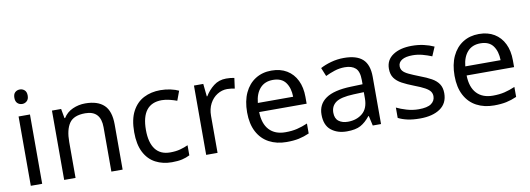

<svg xmlns="http://www.w3.org/2000/svg" viewBox="-58 -1095 4034 1462"><g transform="rotate(-10 1958.5 -363.5)"><path d="M130 -737Q150 -737 165.5 -723.5Q181 -710 181 -681Q181 -653 165.5 -639Q150 -625 130 -625Q108 -625 93 -639Q78 -653 78 -681Q78 -710 93 -723.5Q108 -737 130 -737ZM173 -536V0H85V-536Z M601 -546Q697 -546 746 -499.5Q795 -453 795 -349V0H708V-343Q708 -472 588 -472Q499 -472 465 -422Q431 -372 431 -278V0H343V-536H414L427 -463H432Q458 -505 504 -525.5Q550 -546 601 -546Z M1176 10Q1105 10 1049.5 -19Q994 -48 962.5 -109Q931 -170 931 -265Q931 -364 964 -426Q997 -488 1053.5 -517Q1110 -546 1182 -546Q1223 -546 1261 -537.5Q1299 -529 1323 -517L1296 -444Q1272 -453 1240 -461Q1208 -469 1180 -469Q1022 -469 1022 -266Q1022 -169 1060.5 -117.5Q1099 -66 1175 -66Q1219 -66 1252.5 -75Q1286 -84 1314 -97V-19Q1287 -5 1254.5 2.5Q1222 10 1176 10Z M1691 -546Q1706 -546 1723.5 -544.5Q1741 -543 1754 -540L1743 -459Q1730 -462 1714.5 -464Q1699 -466 1685 -466Q1644 -466 1608 -443.5Q1572 -421 1550.5 -380.5Q1529 -340 1529 -286V0H1441V-536H1513L1523 -438H1527Q1553 -482 1594 -514Q1635 -546 1691 -546Z M2041 -546Q2110 -546 2159.5 -516Q2209 -486 2235.5 -431.5Q2262 -377 2262 -304V-251H1895Q1897 -160 1941.5 -112.5Q1986 -65 2066 -65Q2117 -65 2156.5 -74.5Q2196 -84 2238 -102V-25Q2197 -7 2157 1.5Q2117 10 2062 10Q1986 10 1927.5 -21Q1869 -52 1836.5 -113.5Q1804 -175 1804 -264Q1804 -352 1833.5 -415Q1863 -478 1916.5 -512Q1970 -546 2041 -546ZM2040 -474Q1977 -474 1940.5 -433.5Q1904 -393 1897 -321H2170Q2169 -389 2138 -431.5Q2107 -474 2040 -474Z M2601 -545Q2699 -545 2746 -502Q2793 -459 2793 -365V0H2729L2712 -76H2708Q2673 -32 2634.5 -11Q2596 10 2528 10Q2455 10 2407 -28.5Q2359 -67 2359 -149Q2359 -229 2422 -272.5Q2485 -316 2616 -320L2707 -323V-355Q2707 -422 2678 -448Q2649 -474 2596 -474Q2554 -474 2516 -461.5Q2478 -449 2445 -433L2418 -499Q2453 -518 2501 -531.5Q2549 -545 2601 -545ZM2627 -259Q2527 -255 2488.5 -227Q2450 -199 2450 -148Q2450 -103 2477.5 -82Q2505 -61 2548 -61Q2616 -61 2661 -98.5Q2706 -136 2706 -214V-262Z M3308 -148Q3308 -70 3250 -30Q3192 10 3094 10Q3038 10 2997.5 1Q2957 -8 2926 -24V-104Q2958 -88 3003.5 -74.5Q3049 -61 3096 -61Q3163 -61 3193 -82.5Q3223 -104 3223 -140Q3223 -160 3212 -176Q3201 -192 3172.5 -208Q3144 -224 3091 -244Q3039 -264 3002 -284Q2965 -304 2945 -332Q2925 -360 2925 -404Q2925 -472 2980.5 -509Q3036 -546 3126 -546Q3175 -546 3217.5 -536.5Q3260 -527 3297 -510L3267 -440Q3233 -454 3196 -464Q3159 -474 3120 -474Q3066 -474 3037.5 -456.5Q3009 -439 3009 -409Q3009 -387 3022 -371.5Q3035 -356 3065.5 -341.5Q3096 -327 3147 -307Q3198 -288 3234 -268Q3270 -248 3289 -219.5Q3308 -191 3308 -148Z M3645 -546Q3714 -546 3763.5 -516Q3813 -486 3839.5 -431.5Q3866 -377 3866 -304V-251H3499Q3501 -160 3545.5 -112.5Q3590 -65 3670 -65Q3721 -65 3760.5 -74.5Q3800 -84 3842 -102V-25Q3801 -7 3761 1.5Q3721 10 3666 10Q3590 10 3531.5 -21Q3473 -52 3440.5 -113.5Q3408 -175 3408 -264Q3408 -352 3437.5 -415Q3467 -478 3520.5 -512Q3574 -546 3645 -546ZM3644 -474Q3581 -474 3544.5 -433.5Q3508 -393 3501 -321H3774Q3773 -389 3742 -431.5Q3711 -474 3644 -474Z"/></g></svg>

Font: Noto Sans Mandaic
Style: Regular
Weight: 400
Designer: Monotype Design Team
Foundry: Monotype Imaging Inc.
Version: Version 2.002; ttfautohint (v1.8.4.7-5d5b)